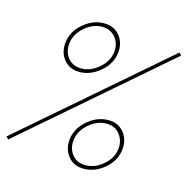

<svg xmlns="http://www.w3.org/2000/svg" viewBox="-143 -842 951 974"><g transform="rotate(20 333.0 -355.0)"><path d="M105 -557Q105 -621 155.5 -670.5Q206 -720 269 -720Q315 -720 344.5 -687.5Q374 -655 374 -607Q374 -543 323 -493.5Q272 -444 210 -444Q164 -444 134.5 -476.5Q105 -509 105 -557ZM-13 -11 666 -711 679 -699 0 1ZM354 -603Q354 -644 328 -672Q302 -700 264 -700Q211 -700 168 -657Q125 -614 125 -561Q125 -519 150 -491.5Q175 -464 214 -464Q267 -464 310.5 -507Q354 -550 354 -603ZM293 -103Q293 -167 344 -216.5Q395 -266 457 -266Q503 -266 532.5 -233.5Q562 -201 562 -153Q562 -88 511.5 -39Q461 10 398 10Q352 10 322.5 -22.5Q293 -55 293 -103ZM542 -148Q542 -189 516.5 -217.5Q491 -246 453 -246Q400 -246 356.5 -203Q313 -160 313 -106Q313 -65 338 -37.5Q363 -10 402 -10Q455 -10 498.5 -52.5Q542 -95 542 -148Z"/></g></svg>

Font: Raleway-v4020 Thin
Style: Italic
Weight: 250
Italic angle: -12°
Designer: Matt McInerney, Pablo Impallari, Rodrigo Fuenzalida
Foundry: Matt McInerney, Pablo Impallari, Rodrigo Fuenzalida
Version: Version 4.020;PS 004.020;hotconv 1.0.88;makeotf.lib2.5.64775